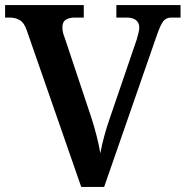

<svg xmlns="http://www.w3.org/2000/svg" viewBox="-20 -734 729 754"><path d="M85 -615Q75 -645 57.5 -655Q40 -665 19 -665H0V-714H309V-665H272Q252 -665 238.5 -656.5Q225 -648 225 -626Q225 -617 227.5 -606Q230 -595 234 -586L339 -271Q349 -241 359 -202Q369 -163 374 -132Q379 -161 389 -198Q399 -235 411 -269L517 -579Q520 -590 523.5 -603.5Q527 -617 527 -625Q527 -645 514 -655Q501 -665 478 -665H437V-714H689V-665H652Q633 -665 621.5 -651Q610 -637 594 -590L389 0H299Z"/></svg>

Font: Noto Serif Vithkuqi SemiBold
Style: Regular
Weight: 600
Version: Version 1.005